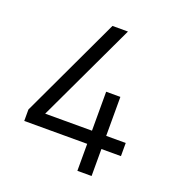

<svg xmlns="http://www.w3.org/2000/svg" viewBox="-131 -827 861 933"><g transform="rotate(20 300.0 -360.0)"><path d="M372.5 0V-139.5H47V-198.5L292 -720H372L130.5 -207.5H372.5V-409H446V-207.5H547V-139.5H446V0Z"/></g></svg>

Font: Cns Manrope
Style: Regular
Weight: 400
Designer: Mikhail Sharanda
Foundry: Mikhail Sharanda
Version: Version 4.504